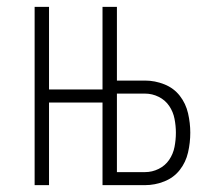

<svg xmlns="http://www.w3.org/2000/svg" viewBox="-20 -540 640 560"><path d="M81 0V-520H123V-279H279V-520H321V-305H403Q432 -305 459.5 -294Q487 -283 504.5 -260.5Q522 -238 528.5 -209.5Q535 -181 535 -153Q535 -124 528.5 -95.5Q522 -67 504.5 -44.5Q487 -22 459.5 -11Q432 0 403 0H279V-241H123V0ZM321 -38H403Q424 -38 443 -47.5Q462 -57 473.5 -74Q485 -91 489 -111.5Q493 -132 493 -153Q493 -173 489 -193.5Q485 -214 473.5 -231Q462 -248 443 -257.5Q424 -267 403 -267H321Z"/></svg>

Font: Iosevka SS04 XLt Ex
Style: Regular
Weight: 200
Width: 7
Monospace: yes
Designer: Belleve Invis
Foundry: Belleve Invis
Version: Version 19.0.0; ttfautohint (v1.8.4)